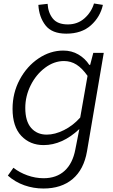

<svg xmlns="http://www.w3.org/2000/svg" viewBox="-20 -835 648 1101"><path d="M25 172 57 127Q91 154 137 170.5Q183 187 230 187Q304 187 350.5 144.5Q397 102 412 22L435 -95Q337 -3 230 -3Q152 -3 102 -56Q52 -109 52 -211Q52 -302 93 -378.5Q134 -455 201 -500Q268 -545 343 -545Q391 -545 429.5 -522.5Q468 -500 492 -463H497L515 -532H575L479 32Q461 137 396.5 191.5Q332 246 229 246Q172 246 119.5 227.5Q67 209 25 172ZM440 -161 482 -400Q451 -444 418.5 -464.5Q386 -485 347 -485Q290 -485 238.5 -446.5Q187 -408 156 -346Q125 -284 125 -216Q125 -140 158.5 -101.5Q192 -63 248 -63Q295 -63 347 -89Q399 -115 440 -161ZM200 -807 253 -813Q256 -762 283 -728.5Q310 -695 369 -695Q425 -695 464.5 -730Q504 -765 519 -815L570 -807Q555 -738 501.5 -690Q448 -642 360 -642Q278 -642 241 -689.5Q204 -737 200 -807Z"/></svg>

Font: Nebula Sans Book
Style: Regular
Weight: 400
Italic angle: -9°
Designer: Paul D. Hunt for Adobe (as Source Sans)
Foundry: Nebula Entertainment & Broadcasting LLC
Version: Version 1.010